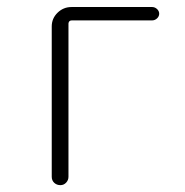

<svg xmlns="http://www.w3.org/2000/svg" viewBox="-20 -540 540 560"><path d="M156.2 0Q145.5 0 138.2 -6.8Q130.9 -13.7 130.9 -24.4V-462.9Q130.9 -486.3 147.9 -502.9Q165 -519.5 188.5 -519.5H423.8Q431.6 -519.5 438 -513.7Q444.3 -507.8 444.3 -500Q444.3 -492.2 438 -486.3Q431.6 -480.5 423.8 -480.5H189.5Q180.7 -480.5 179.7 -471.7V-24.4Q179.7 -14.6 172.9 -7.3Q166 0 156.2 0Z"/></svg>

Font: Rounded-X Mgen+ 1mn light
Style: Regular
Weight: 200
Designer: [Source Han Sans]
Ryoko NISHIZUKA  (kana & ideographs); Paul D. Hunt (Latin, Greek & Cyrillic); Wenlong ZHANG  (bopomofo
Version: Version 1.059.20150602